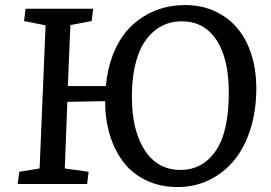

<svg xmlns="http://www.w3.org/2000/svg" viewBox="-20 -735 1081 767"><path d="M249 -328.1 238.8 -62 334 -48.8 328.1 0H50.8L57.1 -48.8L138.2 -62L162.1 -633.8L76.2 -650.9L82 -700.2H352.1L346.2 -650.9L261.2 -634.8L251 -391.1H402.8Q409.2 -459.5 430.4 -514.6Q451.7 -569.8 482.2 -606.7Q512.7 -643.6 552.2 -668.2Q591.8 -692.9 633.5 -703.9Q675.3 -714.8 720.2 -714.8Q782.2 -714.8 834.2 -692.1Q886.2 -669.4 923.8 -627.4Q961.4 -585.4 982.7 -522.2Q1003.9 -459 1003.9 -381.8Q1003.9 -293.5 980.5 -219.2Q957 -145 915.3 -94.5Q873.5 -43.9 815.7 -15.9Q757.8 12.2 689.9 12.2Q619.6 12.2 563.7 -14.6Q507.8 -41.5 472.4 -88.4Q437 -135.3 418.5 -197Q399.9 -258.8 399.9 -331.1ZM506.8 -349.1Q506.8 -213.9 558.1 -135Q609.4 -56.2 701.2 -56.2Q789.1 -56.2 841.6 -132.1Q894 -208 894 -363.8Q894 -501.5 844.5 -575.7Q794.9 -649.9 706.1 -649.9Q673.8 -649.9 645 -639.6Q616.2 -629.4 590.6 -606.4Q564.9 -583.5 546.6 -549.3Q528.3 -515.1 517.6 -463.9Q506.8 -412.6 506.8 -349.1Z"/></svg>

Font: Literata Book Medium
Style: Italic
Weight: 500
Italic angle: -3°
Designer: Latin by Veronika Burian and Jose Scaglione. Greek by Irene Vlachou. Cyrillic by Vera Evstafieva
Foundry: TypeTogether
Version: Version 1.003;PS 001.003;hotconv 1.0.88;makeotf.lib2.5.64775